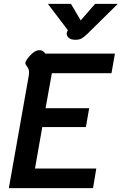

<svg xmlns="http://www.w3.org/2000/svg" viewBox="-20 -979 633 999"><path d="M130 -587Q131 -593 131 -602Q131 -614 127.5 -621.5Q124 -629 118 -637Q112 -645 112 -650Q112 -655 115 -661Q126 -681 146 -699.5Q166 -718 185 -718Q204 -718 216 -700H578L560 -598H250L217 -416H444L427 -318H200L162 -102H481L464 0H26ZM327 -804Q327 -810 330 -816L333 -822L229 -959H349L400 -873L475 -959H593L435 -803Q417 -786 404.5 -779Q392 -772 373 -772Q350 -772 338.5 -781.5Q327 -791 327 -804Z"/></svg>

Font: Niramit SemiBold
Style: Italic
Weight: 600
Italic angle: -10°
Designer: Katatrad Aksorn Co.,Ltd.
Foundry: Cadson Demak Co.,Ltd.
Version: Version 1.001; ttfautohint (v1.6)